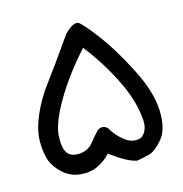

<svg xmlns="http://www.w3.org/2000/svg" viewBox="-87 -463 674 707"><g transform="rotate(-15 250.0 -109.5)"><path d="M351 164Q316 158 253 111Q231 135 202 148.5Q173 162 136 158.5Q99 155 71 129.5Q43 104 33 75.5Q23 47 23 3.5Q23 -40 46.5 -94.5Q70 -149 106.5 -197Q143 -245 219 -354Q259 -395 277.5 -379Q296 -363 338.5 -306.5Q381 -250 428.5 -157.5Q476 -65 478.5 6.5Q481 78 451.5 113Q422 148 398.5 154Q375 160 351 164ZM385 87Q401 79 408.5 55Q416 31 403.5 -26.5Q391 -84 353.5 -154.5Q316 -225 266 -289Q191 -206 144.5 -126Q98 -46 95.5 0.5Q93 47 106.5 66.5Q120 86 153 84Q186 82 205.5 57.5Q225 33 240 18Q261 3 279 22Q294 50 323.5 73.5Q353 97 385 87Z"/></g></svg>

Font: NaniFont Regular
Style: Regular
Weight: 400
Designer: Nanigashitei
Version: Version 1.036